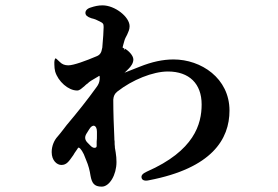

<svg xmlns="http://www.w3.org/2000/svg" viewBox="-20 -625 1040 717"><path d="M308 -314C312 -319 325 -327 341 -336C342 -336 346 -339 349 -341C350 -341 350 -341 351 -342C352 -342 353 -337 352 -327C351 -317 347 -308 340 -299C307 -253 268 -204 229 -158C223 -149 213 -138 205 -127L195 -115C183 -102 173 -81 173 -57C173 -25 193 -9 209 -9C229 -9 237 -22 254 -46C256 -50 260 -56 265 -63C267 -65 268 -68 271 -72C274 -78 284 -68 293 -49C296 -41 299 -34 301 -29C311 -6 315 12 318 31C323 58 331 72 360 72C389 72 415 28 415 -20C415 -32 414 -44 412 -56C411 -60 411 -64 410 -68C409 -71 409 -74 409 -77C408 -83 408 -89 408 -97C407 -101 407 -106 407 -110C405 -151 403 -205 403 -253C404 -266 408 -275 418 -283C474 -327 551 -358 607 -358C687 -358 733 -312 733 -235C733 -162 706 -62 528 16C513 23 506 30 509 40C511 48 521 52 537 48C771 3 837 -105 837 -212C837 -333 731 -403 628 -403C588 -403 547 -394 502 -376C478 -367 443 -352 445 -354C448 -356 450 -358 452 -360L460 -368C469 -377 478 -389 478 -403C478 -418 459 -437 445 -444V-439C444 -439 444 -439 443 -440V-445C442 -445 441 -445 440 -446L438 -447C437 -447 444 -471 444 -471C446 -479 450 -487 455 -496C459 -505 464 -515 464 -527C464 -562 409 -605 363 -605C347 -605 334 -602 319 -597C305 -593 299 -585 299 -577C299 -568 306 -562 321 -557C334 -554 343 -550 348 -547C365 -539 367 -537 367 -524C367 -509 365 -482 362 -447L361 -443C359 -430 354 -420 341 -415C301 -398 255 -381 235 -381C222 -381 212 -385 204 -393C194 -402 189 -408 187 -407C185 -406 182 -398 183 -384C183 -375 184 -366 186 -358C197 -321 235 -287 268 -287C278 -287 285 -295 296 -304C297 -305 301 -309 305 -312C306 -312 307 -313 308 -314ZM303 -126 313 -142C326 -164 342 -158 342 -133C342 -128 342 -124 342 -120C342 -111 342 -103 341 -96V-80C341 -75 338 -73 333 -73C324 -73 319 -80 311 -88L307 -92C297 -102 295 -113 303 -126Z"/></svg>

Font: 寒蝉锦书宋Pro Soft
Style: Regular
Weight: 700
Designer: 寒蝉锦书宋{Warren} 思源宋体{Ryoko NISHIZUKA 西塚涼子 (kana & ideographs); Frank Grießhammer (Latin, Greek & Cyrillic); Wenlong ZHANG 
Foundry: Adobe & ChillType
Version: Version 2.000;Glyphs 3.1.1 (3135)